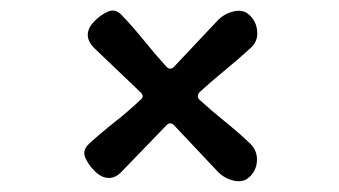

<svg xmlns="http://www.w3.org/2000/svg" viewBox="-20 -431 640 362"><path d="M451 -98Q439 -86 420.5 -90.5Q402 -95 390 -108Q369 -130 349 -151.5Q329 -173 308 -195Q301 -202 294 -195Q273 -173 252 -151.5Q231 -130 210 -108Q198 -95 184.5 -95.5Q171 -96 159 -108L158 -109Q146 -121 140.5 -134.5Q135 -148 148 -160Q171 -181 197 -201.5Q223 -222 245 -243Q253 -249 245 -257Q223 -278 201.5 -298.5Q180 -319 158 -340Q145 -353 145.5 -366Q146 -379 158 -391L159 -392Q171 -404 184.5 -409.5Q198 -415 210 -402Q231 -380 252 -354Q273 -328 294 -305Q301 -298 308 -305Q329 -327 349 -348.5Q369 -370 390 -392Q402 -405 420.5 -409.5Q439 -414 451 -402L452 -401Q464 -389 465 -370.5Q466 -352 452 -340Q429 -319 404 -298.5Q379 -278 356 -257Q350 -249 356 -243Q379 -222 404.5 -201.5Q430 -181 452 -160Q465 -147 464.5 -129Q464 -111 452 -99Z"/></svg>

Font: Winky Sans
Style: Regular
Weight: 400
Designer: Simon Atzbach
Foundry: typofactur
Version: Version 1.205